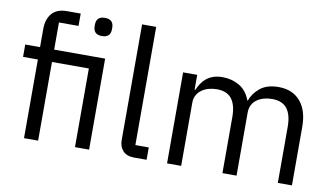

<svg xmlns="http://www.w3.org/2000/svg" viewBox="-74 -906 1861 1072"><g transform="rotate(10 856.0 -370.0)"><path d="M113 -446H29V-516H113V-620Q113 -674 141 -707Q169 -740 226 -740H304V-670H193V-516H482V0H402V-446H193V0H113ZM442 -637Q416 -637 404.5 -649.5Q393 -662 393 -682V-695Q393 -715 404.5 -727.5Q416 -740 442 -740Q468 -740 479.5 -727.5Q491 -715 491 -695V-682Q491 -662 479.5 -649.5Q468 -637 442 -637Z M737 0Q695 0 673.5 -23.5Q652 -47 652 -83V-740H732V-70H808V0Z M924 0V-516H1004V-432H1008Q1017 -452 1028.5 -469.5Q1040 -487 1056.5 -500Q1073 -513 1095 -520.5Q1117 -528 1147 -528Q1198 -528 1241 -503.5Q1284 -479 1305 -423H1307Q1321 -465 1359.5 -496.5Q1398 -528 1464 -528Q1543 -528 1587.5 -476.5Q1632 -425 1632 -331V0H1552V-317Q1552 -386 1525 -421Q1498 -456 1439 -456Q1415 -456 1393.5 -450Q1372 -444 1355 -432Q1338 -420 1328 -401.5Q1318 -383 1318 -358V0H1238V-317Q1238 -386 1211 -421Q1184 -456 1127 -456Q1103 -456 1081 -450Q1059 -444 1042 -432Q1025 -420 1014.5 -401.5Q1004 -383 1004 -358V0Z"/></g></svg>

Font: IBM Plex Sans Thai Looped
Style: Regular
Weight: 400
Designer: Mike Abbink, Paul van der Laan, Pieter van Rosmalen, Ben Mitchell, Mark Frömberg
Foundry: Bold Monday
Version: Version 1.1